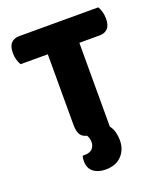

<svg xmlns="http://www.w3.org/2000/svg" viewBox="-147 -702 850 1001"><g transform="rotate(-20 278.0 -202.0)"><path d="M518 -606Q525 -595 530.5 -577Q536 -559 536 -538Q536 -500 519.5 -483Q503 -466 475 -466H362V-1Q376 17 381.5 39Q387 61 387 84Q387 135 355 168.5Q323 202 266 202Q224 202 198.5 181.5Q173 161 173 123Q173 106 177 93H187Q218 93 231.5 78Q245 63 245 41Q245 33 242.5 22.5Q240 12 234 3Q208 -3 197.5 -21.5Q187 -40 187 -75V-466H36Q29 -477 23.5 -495Q18 -513 18 -534Q18 -572 34.5 -589Q51 -606 79 -606H518Z"/></g></svg>

Font: Baloo 2 Latin ExtraBold
Style: Regular
Weight: 400
Designer: Sarang Kulkarni and Ek Type
Foundry: Ek Type
Version: Version 1.001